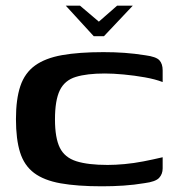

<svg xmlns="http://www.w3.org/2000/svg" viewBox="-20 -648 621 674"><path d="M211 -628H261L327 -572L391 -628H446L345 -521H309ZM36 -230Q36 -300 51.5 -346Q67 -392 103 -418Q139 -444 198 -454.5Q257 -465 343 -465Q382 -465 417 -462.5Q452 -460 490 -454Q528 -449 539.5 -436.5Q551 -424 551 -401V-360Q525 -370 488.5 -376.5Q452 -383 414.5 -386.5Q377 -390 348 -390Q285 -390 246 -378Q207 -366 190 -331Q173 -296 173 -229Q173 -164 190 -129.5Q207 -95 248 -82Q289 -69 358 -69Q385 -69 417.5 -72Q450 -75 483.5 -81.5Q517 -88 551 -96V-57Q551 -37 538.5 -23.5Q526 -10 487 -5Q451 1 414 3.5Q377 6 338 6Q251 6 192.5 -4.5Q134 -15 99.5 -41Q65 -67 50.5 -113Q36 -159 36 -230Z"/></svg>

Font: Genos Thin SemiBold
Style: Regular
Weight: 600
Version: Version 1.010